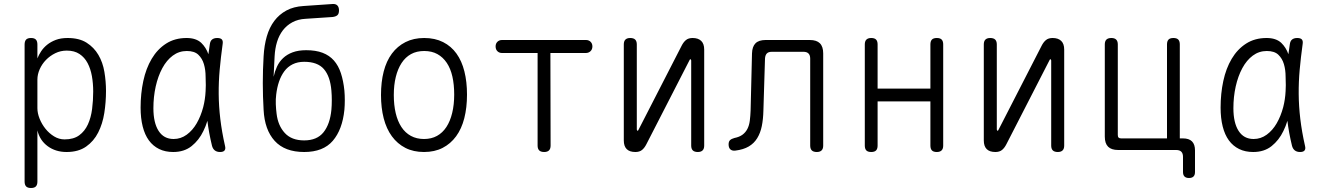

<svg xmlns="http://www.w3.org/2000/svg" viewBox="-20 -750 6640 960"><path d="M135 -560Q152 -560 159.5 -552Q167 -544 167 -527V-458Q174 -476 186 -494Q198 -512 216 -526.5Q234 -541 259 -550.5Q284 -560 318 -560Q376 -560 413 -536.5Q450 -513 472 -475.5Q494 -438 502 -390.5Q510 -343 510 -295Q510 -239 501.5 -185Q493 -131 471 -87.5Q449 -44 410.5 -17Q372 10 313 10Q258 10 218.5 -19Q179 -48 167 -98V158Q167 174 159.5 182Q152 190 135 190Q118 190 110.5 182Q103 174 103 158V-527Q103 -544 110.5 -552Q118 -560 135 -560ZM314 -497Q283 -497 256.5 -484Q230 -471 210 -450.5Q190 -430 178.5 -404Q167 -378 167 -352V-209Q167 -184 178 -156.5Q189 -129 207.5 -106Q226 -83 250.5 -68Q275 -53 303 -53Q348 -53 376 -73.5Q404 -94 419.5 -128Q435 -162 440.5 -205Q446 -248 446 -292Q446 -333 439.5 -369.5Q433 -406 418 -434.5Q403 -463 377.5 -480Q352 -497 314 -497Z M846 10Q806 10 775.5 -5Q745 -20 724.5 -48Q704 -76 693.5 -117.5Q683 -159 683 -212Q683 -282 696.5 -345Q710 -408 738.5 -456Q767 -504 810.5 -532Q854 -560 913 -560Q960 -560 986 -536Q1010 -513 1022 -479Q1025 -503 1029 -528Q1031 -545 1040.5 -552.5Q1050 -560 1066 -560Q1083 -560 1089.5 -552.5Q1096 -545 1093 -528Q1084 -463 1078.5 -402Q1073 -341 1073.5 -280Q1074 -219 1081.5 -155.5Q1089 -92 1105 -21Q1109 -6 1103 2Q1097 10 1080.5 10Q1064 10 1054 2Q1044 -6 1040 -21Q1024 -87 1017 -146Q1009 -119 997 -95Q975 -49 938 -19.5Q901 10 846 10ZM848 -55Q884 -55 913.5 -76.5Q943 -98 963.5 -133.5Q984 -169 996 -214Q1006 -253 1008 -294Q1008 -309 1009 -324Q1009 -345 1008 -367Q1008 -401 999.5 -429.5Q991 -458 971.5 -476.5Q952 -495 914 -495Q875 -495 844 -472Q813 -449 791.5 -409Q770 -369 758.5 -317.5Q747 -266 747 -209Q747 -136 773 -95.5Q799 -55 848 -55Z M1643 -665 1508 -656Q1470 -654 1441.5 -638.5Q1413 -623 1394 -598Q1375 -573 1365 -540Q1355 -507 1353 -468L1348 -366Q1354 -393 1365 -417Q1376 -441 1395.5 -459.5Q1415 -478 1443.5 -488.5Q1472 -499 1511 -499Q1559 -499 1593 -486Q1627 -473 1649.5 -447.5Q1672 -422 1684.5 -384Q1697 -346 1702 -297Q1704 -274 1704 -249Q1704 -224 1702 -201Q1692 -102 1644 -46Q1596 10 1501 10Q1404 10 1353.5 -45.5Q1303 -101 1298 -201Q1294 -268 1294 -334.5Q1294 -401 1298 -468Q1301 -523 1314 -568Q1327 -613 1351.5 -645.5Q1376 -678 1412 -697.5Q1448 -717 1498 -720L1643 -730Q1659 -731 1667 -722.5Q1675 -714 1675 -698Q1675 -681 1667 -674Q1659 -667 1643 -665ZM1501 -48Q1565 -48 1597.5 -88.5Q1630 -129 1637 -201Q1639 -224 1639 -249Q1639 -274 1637 -297Q1631 -368 1599.5 -404.5Q1568 -441 1501 -441Q1468 -441 1443 -428.5Q1418 -416 1401.5 -393.5Q1385 -371 1375 -341.5Q1365 -312 1361 -277Q1358 -254 1359 -229Q1360 -204 1363 -181Q1370 -122 1404 -85Q1438 -48 1501 -48Z M2100 10Q2047 10 2007 -10.5Q1967 -31 1939.5 -68.5Q1912 -106 1898.5 -158.5Q1885 -211 1885 -275Q1885 -340 1898.5 -392.5Q1912 -445 1939.5 -482Q1967 -519 2007.5 -539.5Q2048 -560 2101 -560Q2155 -560 2195.5 -539.5Q2236 -519 2262.5 -482Q2289 -445 2302 -393Q2315 -341 2315 -277Q2315 -212 2301.5 -159Q2288 -106 2260.5 -68.5Q2233 -31 2193 -10.5Q2153 10 2100 10ZM2100 -55Q2137 -55 2165 -70.5Q2193 -86 2212 -115Q2231 -144 2241 -185.5Q2251 -227 2251 -277Q2251 -327 2242 -367Q2233 -407 2214 -435.5Q2195 -464 2167 -479.5Q2139 -495 2101 -495Q2063 -495 2035 -479.5Q2007 -464 1988 -435Q1969 -406 1959 -365.5Q1949 -325 1949 -275Q1949 -225 1958.5 -184.5Q1968 -144 1987 -115Q2006 -86 2034.5 -70.5Q2063 -55 2100 -55Z M2668 -485H2490Q2476 -485 2467 -494Q2458 -503 2458 -518Q2458 -532 2467 -541Q2476 -550 2490 -550H2910Q2924 -550 2933 -541Q2942 -532 2942 -518Q2942 -503 2932.5 -494Q2923 -485 2909 -485H2732L2733 -22Q2733 -6 2725 2Q2717 10 2701 10Q2684 10 2676 2Q2668 -6 2668 -22Z M3099 -48V-528Q3099 -544 3107 -552Q3115 -560 3131 -560Q3148 -560 3156 -552Q3164 -544 3164 -528V-102Q3166 -96 3168 -96Q3170 -96 3170.5 -97.5Q3171 -99 3173 -102L3388 -521Q3397 -539 3409.5 -549.5Q3422 -560 3443 -560Q3471 -560 3486 -545.5Q3501 -531 3501 -502V-22Q3501 -6 3493 2Q3485 10 3469 10Q3452 10 3444 2Q3436 -6 3436 -22V-448Q3434 -454 3432 -454Q3430 -454 3429.5 -452.5Q3429 -451 3427 -448L3212 -29Q3203 -11 3190.5 -0.5Q3178 10 3157 10Q3128 10 3113.5 -4.5Q3099 -19 3099 -48Z M3740 -483Q3741 -517 3757.5 -533.5Q3774 -550 3808 -550H4029Q4063 -550 4079.5 -533.5Q4096 -517 4096 -483V-22Q4096 -6 4088 2Q4080 10 4064 10Q4047 10 4039 2Q4031 -6 4031 -22V-457Q4031 -474 4022.5 -482.5Q4014 -491 3998 -491H3839Q3822 -491 3814 -482.5Q3806 -474 3805 -457L3797 -197Q3796 -154 3789 -119.5Q3782 -85 3766 -59Q3750 -33 3723.5 -17.5Q3697 -2 3657 3Q3641 5 3632 -3Q3623 -11 3623 -28Q3623 -42 3630 -49Q3637 -56 3652 -60Q3677 -65 3692.5 -76.5Q3708 -88 3717 -105.5Q3726 -123 3729 -146.5Q3732 -170 3733 -197Z M4336 10Q4319 10 4311.5 2Q4304 -6 4304 -22V-528Q4304 -544 4312 -552Q4320 -560 4336 -560Q4353 -560 4360.5 -552Q4368 -544 4368 -528V-307H4632V-528Q4632 -544 4639.5 -552Q4647 -560 4664 -560Q4681 -560 4688.5 -552Q4696 -544 4696 -528V-22Q4696 -6 4688 2Q4680 10 4664 10Q4647 10 4639.5 2Q4632 -6 4632 -22V-243H4368V-22Q4368 -6 4360.5 2Q4353 10 4336 10Z M4899 -48V-528Q4899 -544 4907 -552Q4915 -560 4931 -560Q4948 -560 4956 -552Q4964 -544 4964 -528V-102Q4966 -96 4968 -96Q4970 -96 4970.5 -97.5Q4971 -99 4973 -102L5188 -521Q5197 -539 5209.5 -549.5Q5222 -560 5243 -560Q5271 -560 5286 -545.5Q5301 -531 5301 -502V-22Q5301 -6 5293 2Q5285 10 5269 10Q5252 10 5244 2Q5236 -6 5236 -22V-448Q5234 -454 5232 -454Q5230 -454 5229.5 -452.5Q5229 -451 5227 -448L5012 -29Q5003 -11 4990.5 -0.5Q4978 10 4957 10Q4928 10 4913.5 -4.5Q4899 -19 4899 -48Z M5955 110Q5955 125 5947.5 132.5Q5940 140 5925 140Q5910 140 5902.5 132.5Q5895 125 5895 110V34Q5895 17 5886.5 8.5Q5878 0 5861 0H5571Q5537 0 5520.5 -16.5Q5504 -33 5504 -67V-528Q5504 -544 5512 -552Q5520 -560 5537 -560Q5553 -560 5561 -552Q5569 -544 5569 -528V-75Q5569 -66 5573 -62Q5577 -58 5586 -58H5815V-528Q5815 -544 5822.5 -552Q5830 -560 5847 -560Q5864 -560 5871.5 -552Q5879 -544 5879 -528V-58H5895Q5925 -58 5940 -43Q5955 -28 5955 2Z M6246 10Q6206 10 6175.5 -5Q6145 -20 6124.5 -48Q6104 -76 6093.5 -117.5Q6083 -159 6083 -212Q6083 -282 6096.5 -345Q6110 -408 6138.5 -456Q6167 -504 6210.5 -532Q6254 -560 6313 -560Q6360 -560 6386 -536Q6410 -513 6422 -479Q6425 -503 6429 -528Q6431 -545 6440.5 -552.5Q6450 -560 6466 -560Q6483 -560 6489.5 -552.5Q6496 -545 6493 -528Q6484 -463 6478.5 -402Q6473 -341 6473.5 -280Q6474 -219 6481.5 -155.5Q6489 -92 6505 -21Q6509 -6 6503 2Q6497 10 6480.5 10Q6464 10 6454 2Q6444 -6 6440 -21Q6424 -87 6417 -146Q6409 -119 6397 -95Q6375 -49 6338 -19.5Q6301 10 6246 10ZM6248 -55Q6284 -55 6313.5 -76.5Q6343 -98 6363.5 -133.5Q6384 -169 6396 -214Q6406 -253 6408 -294Q6408 -309 6409 -324Q6409 -345 6408 -367Q6408 -401 6399.5 -429.5Q6391 -458 6371.5 -476.5Q6352 -495 6314 -495Q6275 -495 6244 -472Q6213 -449 6191.5 -409Q6170 -369 6158.5 -317.5Q6147 -266 6147 -209Q6147 -136 6173 -95.5Q6199 -55 6248 -55Z"/></svg>

Font: Maple Mono NL ExtraLight
Style: Regular
Weight: 275
Monospace: yes
Designer: subframe7536
Version: Version 7.000